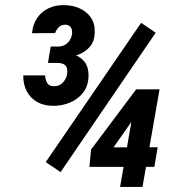

<svg xmlns="http://www.w3.org/2000/svg" viewBox="-20 -738 721 758"><path d="M594.7 -608.9 219.2 -58.6 160.6 -98.1 537.1 -647.9ZM602.5 -156.7 589.4 -79.1H333L339.4 -147.5L517.6 -385.3H593.8L495.6 -252.4L428.2 -156.2ZM609.9 -385.3 542.5 0H454.1L521 -385.3ZM180.2 -554.2H212.4Q226.6 -555.2 237.3 -561.5Q248 -567.9 254.9 -578.4Q261.7 -588.9 264.2 -603Q266.6 -617.7 260.3 -628.9Q253.9 -640.1 237.8 -640.6Q221.2 -640.1 211.9 -630.6Q202.6 -621.1 197.3 -607.4L106.4 -606.9Q109.4 -641.6 126.5 -666.7Q143.6 -691.9 171.1 -705.1Q198.7 -718.3 233.4 -717.8Q266.6 -717.3 294.2 -705.1Q321.8 -692.9 338.6 -668.9Q355.5 -645 354 -609.4Q353.5 -576.2 335.4 -554.4Q317.4 -532.7 289.3 -522.2Q261.2 -511.7 231.4 -511.2L172.9 -511.7ZM169.4 -489.7 176.3 -531.2 220.2 -530.8Q251 -530.3 276.1 -521Q301.3 -511.7 315.7 -491.5Q330.1 -471.2 329.6 -437.5Q328.6 -398.9 308.3 -372.6Q288.1 -346.2 255.6 -332.8Q223.1 -319.3 187.5 -320.3Q151.9 -320.8 125.7 -335.9Q99.6 -351.1 85.4 -378.2Q71.3 -405.3 71.8 -440.4H158.2Q158.7 -423.3 166.3 -410.4Q173.8 -397.5 193.8 -397.5Q214.4 -397.5 228 -411.9Q241.7 -426.3 245.1 -445.3Q247.1 -459 244.4 -468.5Q241.7 -478 233.9 -483.2Q226.1 -488.3 212.4 -489.3Z"/></svg>

Font: Roboto Condensed SemiBold
Style: Italic
Weight: 600
Italic angle: -12°
Designer: Christian Robertson
Foundry: Google
Version: Version 3.008; 2023